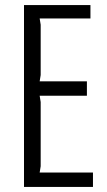

<svg xmlns="http://www.w3.org/2000/svg" viewBox="-20 -740 425 760"><path d="M348 0H75V-720H338V-667H137L141 -642V-443L137 -418H324V-361H137L141 -336V-82L137 -57H348Z"/></svg>

Font: Economica
Style: Regular
Weight: 400
Designer: Vicente Lamonaca
Foundry: Vicente Lamonaca
Version: Version 1.101